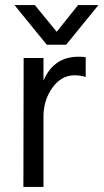

<svg xmlns="http://www.w3.org/2000/svg" viewBox="-20 -735 407 755"><path d="M151 0H72L73 -507H151V-418Q191 -512 289 -512Q307 -512 317 -510V-432Q296 -439 274 -439Q221 -439 186 -390Q151 -341 151 -277ZM240 -559H164L37 -715H117L203 -610L287 -715H367Z"/></svg>

Font: Hind Vadodara
Style: Regular
Weight: 400
Designer: Hitesh Malaviya
Foundry: Indian Type Foundry
Version: Version 1.001;PS 1.0;hotconv 1.0.86;makeotf.lib2.5.63406; tt